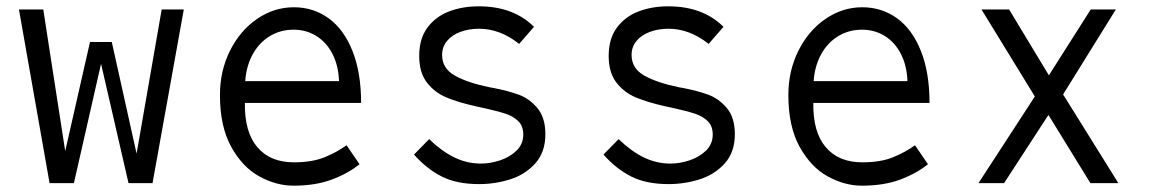

<svg xmlns="http://www.w3.org/2000/svg" viewBox="-20 -580 3640 608"><path d="M40 -550H117L186.5 -101.5L265 -447H334L412.5 -93.5L492 -550H562L463 0H387L300 -378L214 0H137Z M676.5 -279Q676.5 -356 708.5 -419.8Q740.5 -483.5 794.2 -520.2Q848 -557 910.5 -557Q972.5 -557 1020.8 -522Q1069 -487 1096.2 -418.5Q1123.5 -350 1123.5 -254H755.5Q754 -162 794.8 -114Q835.5 -66 910.5 -66Q968.5 -66 1007.8 -82Q1047 -98 1077.5 -120L1118.5 -60Q1082 -30.5 1030.2 -11.2Q978.5 8 909.5 8Q855 8 801.5 -21.2Q748 -50.5 712.2 -115Q676.5 -179.5 676.5 -279ZM909.5 -486Q868.5 -486 834.8 -465.8Q801 -445.5 780.5 -408.5Q760 -371.5 756.5 -323H1053.5Q1052 -371.5 1033.2 -408.5Q1014.5 -445.5 982.2 -465.8Q950 -486 909.5 -486Z M1291 -90.5 1339 -139.5Q1378 -101.5 1418.2 -81.8Q1458.5 -62 1503 -62Q1532.5 -62 1563.5 -72.2Q1594.5 -82.5 1615.8 -103.2Q1637 -124 1637 -154Q1637 -180.5 1621.5 -196Q1606 -211.5 1581.2 -219.8Q1556.5 -228 1507 -239L1486 -243.5Q1430.5 -256 1393.5 -271.5Q1356.5 -287 1332 -318.5Q1307.5 -350 1307.5 -403Q1307.5 -457.5 1333.5 -492.5Q1359.5 -527.5 1402 -543.8Q1444.5 -560 1496 -560Q1606 -560 1671 -495L1624 -441Q1563.5 -489 1497 -489Q1464.5 -489 1437.8 -479Q1411 -469 1395.5 -450.2Q1380 -431.5 1380 -406Q1380 -363 1421 -340.2Q1462 -317.5 1531 -303.5Q1540 -301.5 1545 -301Q1590.5 -292 1623.2 -280Q1656 -268 1681.5 -238Q1707 -208 1707 -155Q1707 -98 1675 -62.5Q1643 -27 1595.2 -12Q1547.5 3 1497 3Q1426.5 3 1379 -21Q1331.5 -45 1291 -90.5Z M1891 -90.5 1939 -139.5Q1978 -101.5 2018.2 -81.8Q2058.5 -62 2103 -62Q2132.5 -62 2163.5 -72.2Q2194.5 -82.5 2215.8 -103.2Q2237 -124 2237 -154Q2237 -180.5 2221.5 -196Q2206 -211.5 2181.2 -219.8Q2156.5 -228 2107 -239L2086 -243.5Q2030.5 -256 1993.5 -271.5Q1956.5 -287 1932 -318.5Q1907.5 -350 1907.5 -403Q1907.5 -457.5 1933.5 -492.5Q1959.5 -527.5 2002 -543.8Q2044.5 -560 2096 -560Q2206 -560 2271 -495L2224 -441Q2163.5 -489 2097 -489Q2064.5 -489 2037.8 -479Q2011 -469 1995.5 -450.2Q1980 -431.5 1980 -406Q1980 -363 2021 -340.2Q2062 -317.5 2131 -303.5Q2140 -301.5 2145 -301Q2190.5 -292 2223.2 -280Q2256 -268 2281.5 -238Q2307 -208 2307 -155Q2307 -98 2275 -62.5Q2243 -27 2195.2 -12Q2147.5 3 2097 3Q2026.5 3 1979 -21Q1931.5 -45 1891 -90.5Z M2476.5 -279Q2476.5 -356 2508.5 -419.8Q2540.5 -483.5 2594.2 -520.2Q2648 -557 2710.5 -557Q2772.5 -557 2820.8 -522Q2869 -487 2896.2 -418.5Q2923.5 -350 2923.5 -254H2555.5Q2554 -162 2594.8 -114Q2635.5 -66 2710.5 -66Q2768.5 -66 2807.8 -82Q2847 -98 2877.5 -120L2918.5 -60Q2882 -30.5 2830.2 -11.2Q2778.5 8 2709.5 8Q2655 8 2601.5 -21.2Q2548 -50.5 2512.2 -115Q2476.5 -179.5 2476.5 -279ZM2709.5 -486Q2668.5 -486 2634.8 -465.8Q2601 -445.5 2580.5 -408.5Q2560 -371.5 2556.5 -323H2853.5Q2852 -371.5 2833.2 -408.5Q2814.5 -445.5 2782.2 -465.8Q2750 -486 2709.5 -486Z M3257 -274.5 3088 -550H3175.5L3301.5 -341.5L3434 -550H3513.5L3346.5 -281L3521.5 0H3433L3300 -216L3159.5 0H3078.5Z"/></svg>

Font: JuliaMono Light
Style: Regular
Weight: 300
Monospace: yes
Designer: cormullion
Foundry: corm
Version: Version 0.054; ttfautohint (v1.8.4)